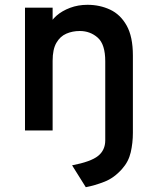

<svg xmlns="http://www.w3.org/2000/svg" viewBox="-20 -543 656 799"><path d="M337 236 280 145Q358 130 388 106Q418 82 418 41V-288Q418 -358.5 386.8 -386.2Q355.5 -414 312 -414Q281.5 -414 255.8 -402.8Q230 -391.5 214.5 -364.5Q199 -337.5 199 -290V0H84V-511H199V-403L185 -436Q192.5 -458 215.5 -478Q238.5 -498 271.8 -510.5Q305 -523 344 -523Q395 -523 438 -503Q481 -483 507 -436.8Q533 -390.5 533 -312V10Q533 52 524 91Q515 130 488 160Q455 197.5 414.8 213.2Q374.5 229 337 236Z"/></svg>

Font: Overpass Mono Light
Style: Regular
Weight: 300
Monospace: yes
Designer: Delve Withrington, Dave Bailey
Foundry: Delve Fonts LLC
Version: Version 4.000